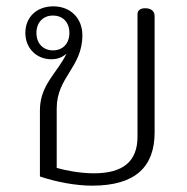

<svg xmlns="http://www.w3.org/2000/svg" viewBox="-20 -575 590 606"><path d="M271 11C409 11 468 -50 468 -157V-524C468 -540 457 -549 438 -549C422 -549 414 -541 414 -531V-144C414 -64 367 -28 276 -28C233 -28 187 -37 159 -45V-233C159 -332 240 -362 240 -464C240 -516 204 -555 148 -555C97 -555 60 -522 60 -471C60 -424 94 -388 142 -388C163 -388 178 -395 190 -406C162 -346 106 -308 106 -227V-18C159 0 221 11 271 11ZM147 -416C118 -416 95 -436 95 -471C95 -506 118 -526 147 -526C177 -526 199 -506 199 -471C199 -436 177 -416 147 -416Z"/></svg>

Font: Maitree Light
Style: Regular
Weight: 300
Designer: CadsonDemak Team
Foundry: CadsonDemak
Version: Version 1.000;PS 001.000;hotconv 1.0.88;makeotf.lib2.5.64775